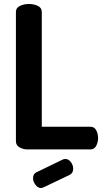

<svg xmlns="http://www.w3.org/2000/svg" viewBox="-20 -751 523 965"><path d="M117 0Q96 0 78 -10.5Q60 -21 60 -41V-691Q60 -712 80.5 -721.5Q101 -731 125 -731Q150 -731 170 -721.5Q190 -712 190 -691V-114H435Q454 -114 463.5 -96.5Q473 -79 473 -57Q473 -36 463.5 -18Q454 0 435 0ZM186 194Q170 194 158 177.5Q146 161 146 145Q146 123 163 115L295 51Q302 48 308 48Q325 48 336.5 64Q348 80 348 97Q348 119 330 128L200 190Q196 191 193 192.5Q190 194 186 194Z"/></svg>

Font: Dosis ExtraLight
Style: Bold
Weight: 700
Version: Version 3.001; ttfautohint (v1.8.2)